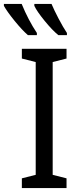

<svg xmlns="http://www.w3.org/2000/svg" viewBox="-77 -964 397 984"><path d="M-57 -944V-934Q-41 -905 -2.5 -857.5Q36 -810 66 -784H112V-795Q68 -861 34 -944ZM99 -944V-934Q112 -906 151.5 -857.5Q191 -809 222 -784H266V-795Q246 -825 223 -869Q200 -913 187 -944ZM264 -50 193 -68V-646L264 -664V-714H35V-664L106 -646V-68L35 -50V0H264Z"/></svg>

Font: Noto Sans Display SemiCondensed
Style: Regular
Weight: 400
Width: 4
Designer: Monotype Design team
Foundry: Monotype Imaging Inc.
Version: 1.000